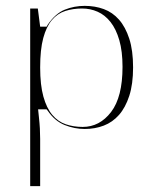

<svg xmlns="http://www.w3.org/2000/svg" viewBox="-20 -431 518 655"><path d="M83 204V-402H109L117 -340H139L143 -347Q169 -385 201 -398Q233 -411 269 -411Q304 -411 334 -400Q364 -389 386 -364Q408 -339 421 -299Q434 -259 434 -201Q434 -144 421 -104Q408 -64 386 -39Q364 -14 334 -2.5Q304 9 269 9Q234 9 200.5 -4.5Q167 -18 143 -53L139 -58H110L113 -29Q115 -11 116 7Q117 25 117 43V204ZM262 2Q320 2 359 -49Q398 -100 398 -203Q398 -256 387 -294Q376 -332 357 -356Q338 -380 313 -391Q288 -402 260 -402Q229 -402 202.5 -393.5Q176 -385 157 -362.5Q138 -340 127.5 -301Q117 -262 117 -201Q117 -141 128 -101.5Q139 -62 158.5 -39Q178 -16 204.5 -7Q231 2 262 2Z"/></svg>

Font: UN Bangla Thin
Style: Regular
Weight: 100
Designer: Desinged by Rajon, Unicode developed by Rashed (IMGN)
Version: Version 2.000;March 19, 2023;FontCreator 14.0.0.2901 64-bit